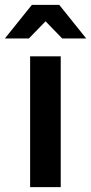

<svg xmlns="http://www.w3.org/2000/svg" viewBox="-41 -764 372 784"><path d="M82 0V-534H207V0ZM-21 -607 89 -744H201L311 -607H213L145 -677L77 -607Z"/></svg>

Font: Montserrat SemiBold
Style: Regular
Weight: 600
Designer: Julieta Ulanovsky
Foundry: Julieta Ulanovsky
Version: Version 9.000; ttfautohint (v1.8.4.7-5d5b)